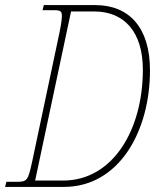

<svg xmlns="http://www.w3.org/2000/svg" viewBox="-39 -734 630 754"><path d="M-19 0H212C427 0 550 -216 550 -458C550 -625 469 -714 335 -714H133L128 -694H172C199 -694 204 -690 204 -671C204 -654 198 -622 195 -608L87 -98C71 -25 68 -20 26 -20H-14ZM209 -25H99L240 -689H331C448 -689 522 -610 522 -460C522 -224 404 -25 209 -25Z"/></svg>

Font: Noto Serif Condensed Thin
Style: Italic
Weight: 100
Width: 3
Italic angle: -12°
Designer: Monotype Design Team
Foundry: Monotype Imaging Inc.
Version: Version 2.013